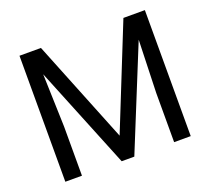

<svg xmlns="http://www.w3.org/2000/svg" viewBox="-121 -864 1115 1018"><g transform="rotate(-20 436.5 -355.5)"><path d="M436.5 -131.3 668.9 -710.9H790V0H696.3V-277.3L705.6 -574.7L471.7 0H400.4L167 -575.7L176.3 -277.3V0H82.5V-710.9H203.6Z"/></g></svg>

Font: Roboto21382017
Style: Regular
Weight: 400
Designer: Christian Robertson
Foundry: Google
Version: Version 2.138; 2017